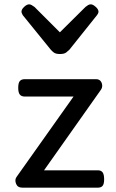

<svg xmlns="http://www.w3.org/2000/svg" viewBox="-20 -865 535 885"><path d="M83 0Q61 0 54 -18Q47 -36 56 -49L319 -420H94Q79 -420 71.5 -429Q64 -438 64 -460Q64 -483 71.5 -491.5Q79 -500 94 -500H423Q436 -500 443 -492Q450 -484 451 -472.5Q452 -461 445 -451L183 -80H431Q446 -80 453 -70.5Q460 -61 460 -38Q460 -17 453 -8.5Q446 0 431 0ZM399 -845Q408 -845 421 -833.5Q434 -822 434 -811Q434 -809 433 -805.5Q432 -802 427 -795L300 -636Q294 -630 285 -623Q276 -616 256 -616Q237 -616 228 -623Q219 -630 214 -636L85 -795Q81 -802 80 -805.5Q79 -809 79 -811Q79 -822 91.5 -833.5Q104 -845 114 -845Q120 -845 126 -841.5Q132 -838 139 -833L256 -716L374 -833Q380 -838 386 -841.5Q392 -845 399 -845Z"/></svg>

Font: Playwrite FR Moderne
Style: Regular
Weight: 400
Designer: Veronika Burian, José Scaglione
Foundry: TypeTogether
Version: Version 1.002